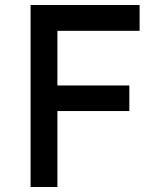

<svg xmlns="http://www.w3.org/2000/svg" viewBox="-20 -746 631 766"><path d="M102 -726H537V-623H209V-405H496V-303H209V0H102Z"/></svg>

Font: Josefin Sans Thin Medium
Style: Regular
Weight: 500
Version: Version 2.000